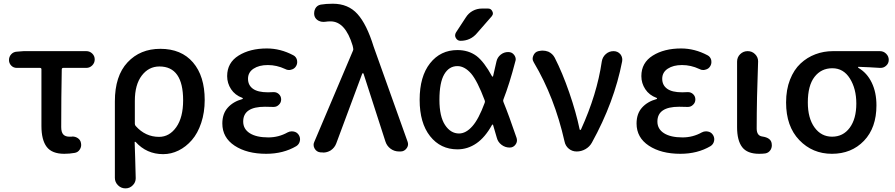

<svg xmlns="http://www.w3.org/2000/svg" viewBox="-20 -830 4902 1052"><path d="M332 12.7Q264.6 12.7 235.8 -25.4Q207 -63.5 207 -139.6V-450.2Q207 -458 199.2 -458H72.3Q53.7 -458 41.5 -470.7Q29.3 -483.4 29.3 -501Q29.3 -519.5 41.5 -532.7Q53.7 -545.9 72.3 -546.9L109.4 -549.8H453.1Q471.7 -549.8 485.4 -536.6Q499 -523.4 499 -504.4Q499 -485.4 485.4 -471.7Q471.7 -458 453.1 -458H326.2Q319.3 -458 318.4 -450.2Q315.4 -300.8 315.4 -133.8Q315.4 -105.5 326.7 -93.3Q337.9 -81.1 360.4 -81.1Q366.2 -81.1 372.1 -81.1Q375 -82 377 -82Q392.6 -82 406.2 -73.2Q420.9 -63.5 423.8 -45.9Q424.8 -41 424.8 -36.1Q424.8 -22.5 417 -10.7Q407.2 4.9 388.7 7.8Q360.4 12.7 332 12.7Z M667 202.1Q643.6 202.1 626.5 185.1Q609.4 168 609.4 144.5V-274.4Q609.4 -414.1 678.7 -488.3Q748 -562.5 858.4 -562.5Q973.6 -562.5 1037.6 -487.8Q1101.6 -413.1 1101.6 -282.2Q1101.6 -213.9 1082.5 -156.7Q1063.5 -99.6 1031.2 -62.5Q999 -25.4 958.5 -5.4Q918 14.6 874 14.6Q783.2 14.6 722.7 -52.7Q720.7 -53.7 719.2 -53.2Q717.8 -52.7 717.8 -50.8Q717.8 -32.2 720.7 37.1Q723.6 138.7 723.6 146.5Q723.6 168.9 708 184.6Q691.4 202.1 668 202.1ZM851.6 -80.1Q908.2 -80.1 945.8 -133.3Q983.4 -186.5 983.4 -280.3Q983.4 -465.8 853.5 -465.8Q794.9 -465.8 756.8 -416Q718.8 -366.2 718.8 -277.3V-152.3Q718.8 -144.5 723.6 -139.6Q776.4 -80.1 851.6 -80.1Z M1438.5 12.7Q1333 12.7 1265.6 -31.7Q1198.2 -76.2 1198.2 -153.3Q1198.2 -207 1228 -240.2Q1257.8 -273.4 1307.6 -287.1Q1310.5 -288.1 1310.5 -290.5Q1310.5 -293 1307.6 -293.9Q1267.6 -308.6 1246.1 -341.3Q1224.6 -374 1224.6 -413.1Q1224.6 -486.3 1287.1 -525.4Q1349.6 -564.5 1442.4 -564.5Q1516.6 -564.5 1586.9 -527.3Q1602.5 -519.5 1607.4 -501Q1608.4 -495.1 1608.4 -490.2Q1608.4 -477.5 1601.6 -466.8Q1592.8 -452.1 1575.2 -448.2Q1569.3 -446.3 1563.5 -446.3Q1551.8 -446.3 1542 -452.1Q1496.1 -473.6 1447.3 -473.6Q1399.4 -473.6 1369.1 -453.6Q1338.9 -433.6 1338.9 -398.4Q1338.9 -363.3 1365.7 -343.8Q1392.6 -324.2 1448.2 -324.2Q1460.9 -324.2 1477.5 -325.2Q1478.5 -325.2 1480.5 -325.2Q1496.1 -325.2 1507.8 -314.5Q1520.5 -302.7 1520.5 -285.2Q1520.5 -267.6 1507.8 -255.9Q1496.1 -244.1 1479.5 -244.1Q1478.5 -244.1 1477.5 -244.1Q1454.1 -245.1 1431.6 -245.1Q1312.5 -245.1 1312.5 -164.1Q1312.5 -123 1348.6 -100.1Q1384.8 -77.1 1450.2 -77.1Q1506.8 -77.1 1555.7 -104.5Q1566.4 -110.4 1579.1 -110.4Q1584 -110.4 1588.9 -109.4Q1606.4 -106.4 1616.2 -91.8Q1624 -80.1 1624 -66.4Q1624 -62.5 1623 -57.6Q1619.1 -39.1 1603.5 -29.3Q1532.2 12.7 1438.5 12.7Z M1822.3 -43.9Q1813.5 -20.5 1792 -5.9Q1772.5 5.9 1751 5.9Q1748 5.9 1745.1 4.9H1736.3Q1714.8 2.9 1704.1 -15.6Q1698.2 -25.4 1698.2 -36.1Q1698.2 -44.9 1702.1 -52.7L1914.1 -552.7Q1917 -558.6 1915 -566.4L1912.1 -580.1Q1872.1 -712.9 1791 -712.9Q1776.4 -712.9 1763.7 -710.9Q1757.8 -710 1752 -710Q1738.3 -710 1726.6 -715.8Q1709 -724.6 1703.1 -742.2Q1701.2 -750 1701.2 -757.8Q1701.2 -770.5 1707 -782.2Q1716.8 -800.8 1737.3 -804.7Q1765.6 -809.6 1803.7 -809.6Q1887.7 -809.6 1938.5 -753.4Q1989.3 -697.3 2027.3 -574.2L2212.9 -54.7Q2215.8 -46.9 2215.8 -40Q2215.8 -28.3 2208 -17.6Q2195.3 0 2174.8 0H2167Q2140.6 0 2120.1 -15.1Q2099.6 -30.3 2091.8 -54.7L1971.7 -426.8Q1970.7 -428.7 1968.3 -428.7Q1965.8 -428.7 1964.8 -426.8Z M2635.7 -266.6Q2638.7 -273.4 2635.7 -280.3Q2595.7 -386.7 2561.5 -426.8Q2525.4 -467.8 2486.3 -467.8Q2440.4 -467.8 2414.1 -422.9Q2387.7 -377.9 2387.7 -283.2Q2387.7 -191.4 2418.5 -145Q2449.2 -98.6 2495.1 -98.6Q2533.2 -98.6 2568.4 -138.7Q2602.5 -176.8 2635.7 -266.6ZM2738.3 -285.2Q2735.4 -278.3 2738.3 -271.5Q2768.6 -197.3 2810.5 -74.2Q2812.5 -67.4 2812.5 -60.5Q2812.5 -48.8 2804.7 -38.1Q2793 -21.5 2772.5 -21.5Q2748 -21.5 2728 -36.6Q2708 -51.8 2702.1 -75.2Q2690.4 -115.2 2681.6 -145.5Q2681.6 -147.5 2679.2 -147.5Q2676.8 -147.5 2675.8 -145.5Q2637.7 -77.1 2590.8 -44.9Q2543 -11.7 2486.3 -11.7Q2393.6 -11.7 2336.4 -84Q2279.3 -156.2 2279.3 -283.2Q2279.3 -411.1 2336.4 -483.4Q2393.6 -555.7 2486.3 -555.7Q2546.9 -555.7 2590.8 -523.4Q2632.8 -491.2 2675.8 -412.1Q2676.8 -410.2 2678.7 -410.2Q2680.7 -410.2 2681.6 -412.1Q2690.4 -447.3 2700.2 -493.2Q2705.1 -515.6 2723.1 -530.3Q2741.2 -544.9 2764.6 -544.9Q2785.2 -544.9 2796.9 -529.3Q2805.7 -517.6 2805.7 -504.9Q2805.7 -500 2803.7 -494.1Q2771.5 -370.1 2738.3 -285.2ZM2532.2 -734.4Q2546.9 -757.8 2570.3 -770.5Q2593.8 -783.2 2621.1 -783.2H2654.3Q2670.9 -783.2 2677.7 -767.6Q2680.7 -761.7 2680.7 -756.8Q2680.7 -748 2673.8 -740.2L2592.8 -647.5Q2557.6 -606.4 2502.9 -606.4Q2486.3 -606.4 2477.5 -622.1Q2473.6 -628.9 2473.6 -635.7Q2473.6 -644.5 2478.5 -652.3Z M3222.7 -47.9Q3210 -25.4 3187.5 -12.7Q3165 0 3139.6 0Q3115.2 0 3096.7 -15.1Q3078.1 -30.3 3073.2 -54.7Q3018.6 -296.9 2905.3 -487.3Q2898.4 -498 2898.4 -508.8Q2898.4 -516.6 2902.3 -525.4Q2910.2 -544.9 2929.7 -549.8L2935.5 -550.8Q2944.3 -552.7 2954.1 -552.7Q2968.8 -552.7 2984.4 -546.9Q3007.8 -536.1 3019.5 -513.7Q3061.5 -431.6 3099.1 -322.8Q3136.7 -213.9 3156.2 -120.1Q3157.2 -118.2 3159.7 -118.2Q3162.1 -118.2 3163.1 -120.1Q3251 -312.5 3277.3 -493.2Q3281.2 -517.6 3299.3 -533.7Q3317.4 -549.8 3341.8 -549.8Q3364.3 -549.8 3378.9 -533.2Q3389.6 -519.5 3389.6 -502.9Q3389.6 -498 3388.7 -493.2Q3345.7 -270.5 3222.7 -47.9Z M3708 12.7Q3602.5 12.7 3535.2 -31.7Q3467.8 -76.2 3467.8 -153.3Q3467.8 -207 3497.6 -240.2Q3527.3 -273.4 3577.1 -287.1Q3580.1 -288.1 3580.1 -290.5Q3580.1 -293 3577.1 -293.9Q3537.1 -308.6 3515.6 -341.3Q3494.1 -374 3494.1 -413.1Q3494.1 -486.3 3556.6 -525.4Q3619.1 -564.5 3711.9 -564.5Q3786.1 -564.5 3856.4 -527.3Q3872.1 -519.5 3877 -501Q3877.9 -495.1 3877.9 -490.2Q3877.9 -477.5 3871.1 -466.8Q3862.3 -452.1 3844.7 -448.2Q3838.9 -446.3 3833 -446.3Q3821.3 -446.3 3811.5 -452.1Q3765.6 -473.6 3716.8 -473.6Q3668.9 -473.6 3638.7 -453.6Q3608.4 -433.6 3608.4 -398.4Q3608.4 -363.3 3635.3 -343.8Q3662.1 -324.2 3717.8 -324.2Q3730.5 -324.2 3747.1 -325.2Q3748 -325.2 3750 -325.2Q3765.6 -325.2 3777.3 -314.5Q3790 -302.7 3790 -285.2Q3790 -267.6 3777.3 -255.9Q3765.6 -244.1 3749 -244.1Q3748 -244.1 3747.1 -244.1Q3723.6 -245.1 3701.2 -245.1Q3582 -245.1 3582 -164.1Q3582 -123 3618.2 -100.1Q3654.3 -77.1 3719.7 -77.1Q3776.4 -77.1 3825.2 -104.5Q3835.9 -110.4 3848.6 -110.4Q3853.5 -110.4 3858.4 -109.4Q3876 -106.4 3885.7 -91.8Q3893.6 -80.1 3893.6 -66.4Q3893.6 -62.5 3892.6 -57.6Q3888.7 -39.1 3873 -29.3Q3801.8 12.7 3708 12.7Z M4139.6 12.7Q4074.2 12.7 4046.4 -23.9Q4018.6 -60.5 4018.6 -132.8V-492.2Q4018.6 -516.6 4035.6 -533.2Q4052.7 -549.8 4076.2 -549.8H4077.1Q4100.6 -549.8 4117.2 -533.2Q4133.8 -516.6 4133.8 -494.1Q4133.8 -491.2 4130.9 -398.4Q4128.9 -335 4127.9 -297.9Q4127 -260.7 4126.5 -211.4Q4126 -162.1 4126 -126Q4126 -85.9 4157.2 -82Q4203.1 -75.2 4208 -44.9Q4209 -39.1 4209 -34.2Q4209 -20.5 4202.1 -8.8Q4191.4 7.8 4172.9 10.7Q4158.2 12.7 4139.6 12.7Z M4538.1 12.7Q4431.6 12.7 4359.4 -62.5Q4287.1 -137.7 4287.1 -268.6Q4287.1 -338.9 4308.6 -393.6Q4330.1 -448.2 4366.2 -481.9Q4402.3 -515.6 4447.8 -532.7Q4493.2 -549.8 4543.9 -549.8H4800.8Q4821.3 -549.8 4835.4 -535.6Q4849.6 -521.5 4849.6 -502Q4849.6 -482.4 4835 -469.7Q4822.3 -458 4804.7 -458Q4803.7 -458 4801.8 -458Q4743.2 -461.9 4683.6 -463.9Q4681.6 -463.9 4681.6 -461.4Q4681.6 -459 4683.6 -458Q4730.5 -430.7 4756.3 -377.4Q4782.2 -324.2 4782.2 -252.9Q4782.2 -129.9 4713.9 -58.6Q4645.5 12.7 4538.1 12.7ZM4539.1 -81.1Q4599.6 -81.1 4635.7 -129.9Q4671.9 -178.7 4671.9 -262.7Q4671.9 -343.8 4636.7 -399.9Q4601.6 -456.1 4540.5 -456.1Q4479.5 -456.1 4442.9 -408.7Q4406.2 -361.3 4406.2 -268.6Q4406.2 -182.6 4442.9 -131.8Q4479.5 -81.1 4539.1 -81.1Z"/></svg>

Font: Gen Jyuu Gothic Medium
Style: Regular
Weight: 500
Designer: [Source Han Sans]
Ryoko NISHIZUKA  (kana & ideographs); Paul D. Hunt (Latin, Greek & Cyrillic); Wenlong ZHANG  (bopomofo
Version: Version 1.002.20150607